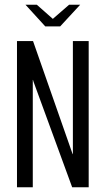

<svg xmlns="http://www.w3.org/2000/svg" viewBox="-20 -794 448 814"><path d="M88 -774H136L204 -714L273 -774H320L235 -682H172ZM52 0V-620H120L286 -146L288 -141L289 -140V-620H356V0H286L122 -448L120 -455H119V0Z"/></svg>

Font: Smooch Sans Thin Medium
Style: Regular
Weight: 500
Version: Version 1.010